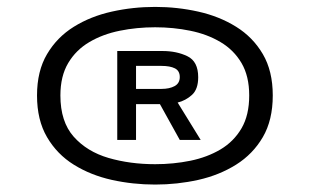

<svg xmlns="http://www.w3.org/2000/svg" viewBox="-20 -720 900 542"><path d="M418 -199Q355 -199 295.5 -212.2Q236 -225.5 188.5 -255Q141 -284.5 112.8 -332.8Q84.5 -381 84.5 -450.5Q84.5 -519.5 112.8 -567.2Q141 -615 188.5 -644.5Q236 -674 295.5 -687.2Q355 -700.5 418 -700.5Q480.5 -700.5 539.8 -687.2Q599 -674 646.5 -644.5Q694 -615 722 -567.2Q750 -519.5 750 -450.5Q750 -381 722 -333Q694 -285 646.5 -255.2Q599 -225.5 539.8 -212.2Q480.5 -199 418 -199ZM418 -256.5Q469.5 -256.5 517.2 -266.2Q565 -276 602.5 -298.2Q640 -320.5 661.8 -357.8Q683.5 -395 683.5 -450.5Q683.5 -505 661.8 -542Q640 -579 602.5 -601.2Q565 -623.5 517.2 -633.2Q469.5 -643 418 -643Q366 -643 318 -633.2Q270 -623.5 232.2 -601.2Q194.5 -579 172.5 -542Q150.5 -505 150.5 -450.5Q150.5 -376.5 188 -334.2Q225.5 -292 286.2 -274.2Q347 -256.5 418 -256.5ZM311 -325V-576H438.5Q479 -576 509.2 -561.2Q539.5 -546.5 539.5 -502Q539.5 -468 521.8 -452Q504 -436 481.5 -430.5L546.5 -325H487.5L431.5 -426H364V-325ZM364 -469H435.5Q458.5 -469 473 -477Q487.5 -485 487.5 -502.5Q487.5 -520 473.8 -527Q460 -534 435.5 -534H364Z"/></svg>

Font: Trispace SemiExpanded Medium
Style: Regular
Weight: 500
Width: 6
Designer: Tyler Finck
Foundry: Etcetera Type Company
Version: Version 1.210; ttfautohint (v1.8.3)